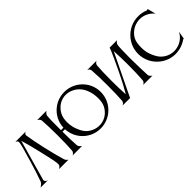

<svg xmlns="http://www.w3.org/2000/svg" viewBox="166 -1908 3014 3014"><g transform="rotate(-45 1673.5 -401.0)"><path d="M615.2 -57.1Q620.6 -39.6 632.1 -25.1Q643.6 -10.7 652.3 -5.4L661.1 0H450.2Q452.1 -1 455.6 -2.9Q459 -4.9 467.3 -10.7Q475.6 -16.6 481.9 -22.9Q488.3 -29.3 493.7 -38.8Q499 -48.3 499 -57.1Q499 -71.3 497.6 -87.9Q496.1 -104.5 492.2 -127.9Q488.3 -151.4 484.9 -168.9Q481.4 -186.5 474.1 -220Q466.8 -253.4 462.6 -271.7Q458.5 -290 448.5 -332.8Q438.5 -375.5 434.1 -395Q390.1 -587.4 346.2 -732.9L155.8 -58.1Q154.8 -55.2 154.8 -47.9Q154.8 -33.2 166.7 -21.2Q178.7 -9.3 190.9 -4.9L203.1 0H40Q46.4 -3.4 56.2 -9.5Q65.9 -15.6 84.5 -32.2Q103 -48.8 107.9 -63Q168.9 -233.4 216.8 -397.9Q226.1 -430.7 245.1 -496.1Q264.2 -561.5 271.7 -587.9Q279.3 -614.3 289.6 -653.1Q299.8 -691.9 303.5 -712.4Q307.1 -732.9 307.1 -746.1Q307.1 -757.3 297.4 -767.6Q287.6 -777.8 277.8 -782.2L268.1 -787.1H501Q499.5 -786.6 496.6 -785.9Q493.7 -785.2 486.6 -781.5Q479.5 -777.8 474.1 -773.2Q468.8 -768.6 464.4 -760.3Q460 -752 460 -742.2Q460 -741.2 460.4 -738.8Q460.9 -736.3 460.9 -734.9Q481.4 -596.2 527.8 -395Q569.3 -211.9 615.2 -57.1Z M1068.8 -518.1Q1060.5 -475.6 1060.5 -432.1Q1060.5 -383.3 1071.8 -327.1Q1081.1 -285.2 1100.6 -239.7Q1120.1 -194.3 1139.6 -164.1Q1176.8 -106 1243.9 -70.1Q1311 -34.2 1385.7 -34.2Q1415.5 -34.2 1443.8 -40Q1532.2 -59.1 1594.2 -126Q1656.2 -192.9 1668.5 -276.9Q1673.8 -313.5 1673.8 -353Q1673.8 -404.3 1664.6 -455.1Q1642.1 -563 1588.9 -630.9Q1546.9 -685.1 1482.9 -718Q1418.9 -751 1348.6 -751Q1319.8 -751 1291.5 -745.1Q1207 -727.1 1146 -662.6Q1085 -598.1 1068.8 -518.1ZM959.5 -377H904.8Q904.8 -215.8 914.6 -65.9Q915.5 -56.2 920.7 -46.1Q925.8 -36.1 932.9 -28.3Q939.9 -20.5 946.8 -14.2Q953.6 -7.8 958.5 -4.4L962.9 -1H752.4Q754.4 -2 757.3 -3.2Q760.3 -4.4 768.1 -9.8Q775.9 -15.1 782.2 -21.5Q788.6 -27.8 794.2 -38.1Q799.8 -48.3 800.8 -60.1Q810.5 -182.1 810.5 -394Q810.5 -587.4 799.8 -728Q797.9 -745.6 785.6 -760.5Q773.4 -775.4 762.2 -781.2L750.5 -787.1H960.4Q958.5 -786.1 955.6 -784.2Q952.6 -782.2 944.6 -775.6Q936.5 -769 930.2 -762.2Q923.8 -755.4 918.2 -745.6Q912.6 -735.8 911.6 -726.1Q904.8 -671.4 904.8 -487.8V-411.1H959.5Q963.4 -501 1004.2 -580.1Q1044.9 -659.2 1116.7 -714.8Q1188.5 -770.5 1278.8 -790Q1321.8 -798.8 1365.7 -798.8Q1458.5 -798.8 1541.7 -759Q1625 -719.2 1683.6 -646.2Q1742.2 -573.2 1762.7 -480Q1771.5 -437 1771.5 -393.1Q1771.5 -300.3 1731.7 -217.3Q1691.9 -134.3 1618.9 -75.9Q1545.9 -17.6 1452.6 2.9Q1407.2 12.2 1365.7 12.2Q1272.9 12.2 1189.7 -27.6Q1106.4 -67.4 1047.9 -140.6Q989.3 -213.9 968.8 -307.1Q960.9 -346.2 959.5 -377Z M1909.7 -59.1Q1919.4 -179.2 1919.4 -396Q1919.4 -595.2 1908.7 -733.9Q1907.7 -745.6 1902.8 -755.4Q1897.9 -765.1 1891.1 -770.8Q1884.3 -776.4 1877.7 -780.3Q1871.1 -784.2 1866.7 -785.6L1862.3 -787.1H2070.3Q2068.4 -786.1 2065.7 -784.7Q2063 -783.2 2055.4 -778.1Q2047.9 -772.9 2042 -767.1Q2036.1 -761.2 2031 -752.2Q2025.9 -743.2 2025.4 -733.9H2024.4Q2013.7 -593.3 2013.7 -396Q2013.7 -232.9 2022.5 -88.9Q2100.1 -219.2 2189.5 -403.8Q2243.7 -516.6 2284.2 -604.7Q2324.7 -692.9 2342.8 -736.3Q2360.8 -779.8 2360.8 -786.1L2360.4 -787.1H2527.3Q2525.9 -786.1 2522.9 -784.4Q2520 -782.7 2512.9 -777.1Q2505.9 -771.5 2500 -765.6Q2494.1 -759.8 2488.5 -750.5Q2482.9 -741.2 2481.4 -731.9Q2470.7 -672.9 2470.7 -457V-396Q2471.7 -322.3 2474.1 -238Q2476.6 -153.8 2478.5 -106.4L2480.5 -59.1Q2481.9 -44.4 2493.7 -29.8Q2505.4 -15.1 2516.6 -7.8L2527.3 -1H2318.4Q2320.3 -1.5 2323.2 -2.9Q2326.2 -4.4 2334 -9.3Q2341.8 -14.2 2347.9 -20.3Q2354 -26.4 2359.4 -36.9Q2364.7 -47.4 2365.7 -59.1Q2376.5 -191.4 2376.5 -396Q2376.5 -549.3 2367.7 -702.1L2029.3 -1V0L1861.3 -1Q1863.3 -1.5 1866.2 -2.9Q1869.1 -4.4 1877.2 -9.3Q1885.3 -14.2 1891.6 -20.3Q1897.9 -26.4 1903.3 -36.9Q1908.7 -47.4 1909.7 -59.1Z M2719.2 -528.8Q2712.4 -470.7 2712.4 -432.1Q2712.4 -381.8 2722.2 -333Q2731.4 -290.5 2751.5 -244.1Q2771.5 -197.8 2792.5 -165Q2833.5 -102.5 2899.2 -66.7Q2964.8 -30.8 3040.5 -30.8Q3072.3 -30.8 3105.5 -38.1Q3172.9 -52.7 3225.3 -94Q3277.8 -135.3 3307.6 -193.8L3285.2 -64Q3276.4 -67.4 3262.2 -57.1Q3195.8 -11.2 3114.3 6.8Q3062 17.1 3025.4 17.1Q2930.2 17.1 2844.7 -24.2Q2759.3 -65.4 2698.7 -140.9Q2638.2 -216.3 2617.2 -312Q2607.4 -361.8 2607.4 -400.9Q2607.4 -496.1 2648.7 -581.5Q2689.9 -667 2765.4 -727.5Q2840.8 -788.1 2936.5 -809.1Q2979 -818.8 3027.3 -818.8Q3111.8 -818.8 3185.5 -787.1Q3189 -785.2 3199.2 -788.3Q3209.5 -791.5 3211.4 -796.9L3247.6 -654.8Q3205.1 -708.5 3142.6 -739.3Q3080.1 -770 3011.2 -770Q2977.5 -770 2948.2 -763.2Q2858.4 -743.7 2794.4 -678.7Q2730.5 -613.8 2719.2 -528.8Z"/></g></svg>

Font: Anticva
Style: Regular
Weight: 400
Version: Version 1.000